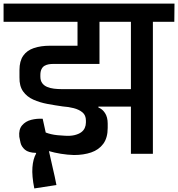

<svg xmlns="http://www.w3.org/2000/svg" viewBox="-56 -861 997 1075"><path d="M136 194Q122 124 125.5 76.5Q129 29 146 -1V-5Q103 -6 83.5 -23Q64 -40 59 -61.5Q54 -83 52 -95Q48 -136 67.5 -159Q87 -182 118.5 -190Q150 -198 183 -196L200 -119Q213 -114 229.5 -110Q246 -106 266 -104Q286 -102 308 -101Q339 -99 361.5 -104.5Q384 -110 398 -120Q412 -130 418.5 -144.5Q425 -159 425 -175V-186Q425 -216 405.5 -232Q386 -248 356.5 -255.5Q327 -263 296 -265Q253 -271 210 -279Q167 -287 131 -303Q95 -319 73.5 -349Q52 -379 53 -428V-469Q53 -519 74 -549Q95 -579 134 -592Q173 -605 224 -605H378V-739H-36V-841H921L920 -739H800V0H677V-264H495V-259Q517 -251 532 -228Q547 -205 547 -169V-145Q547 -89 522 -55.5Q497 -22 454.5 -7.5Q412 7 358 7Q322 6 285 0Q248 -6 218 -15Q228 32 239.5 80Q251 128 260 175ZM289 -362H677V-739H501V-503H241Q229 -503 217 -501Q205 -499 194 -493Q183 -487 176.5 -474Q170 -461 170 -441V-432Q170 -410 180 -396Q190 -382 207.5 -374.5Q225 -367 246.5 -364.5Q268 -362 289 -362Z"/></svg>

Font: Matangi
Style: Bold
Weight: 700
Designer: Prashant Pant
Foundry: The Graphic Ant
Version: Version 3.002